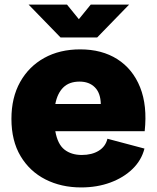

<svg xmlns="http://www.w3.org/2000/svg" viewBox="-20 -810 687 840"><path d="M335 10Q248 10 179 -25Q110 -60 70 -127Q30 -194 30 -290Q30 -383 68 -451Q106 -519 173.5 -556.5Q241 -594 331 -594Q426 -594 493.5 -551Q561 -508 593 -428Q625 -348 613 -236H222Q232 -179 262 -155.5Q292 -132 338 -132Q382 -132 412 -150.5Q442 -169 450 -203L612 -160Q599 -109 560 -71Q521 -33 463 -11.5Q405 10 335 10ZM328 -453Q283 -453 257 -427.5Q231 -402 222 -355H421Q420 -403 395 -428Q370 -453 328 -453ZM245 -646 105 -790H273L325 -726L377 -790H545L405 -646Z"/></svg>

Font: BDO Grotesk Black
Style: Regular
Weight: 900
Designer: Deni Anggara
Foundry: Lokal Container
Version: Version 2.000